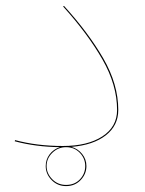

<svg xmlns="http://www.w3.org/2000/svg" viewBox="-20 -487 490 651"><path d="M222 11Q244 17 258.5 35Q273 53 273 76Q273 103 253.5 123.5Q234 144 204 144Q175 144 155 123.5Q135 103 135 76Q135 54 148 36.5Q161 19 183 12Q101 11 30 -8L31 -12Q105 8 193 8Q277 8 327 -24.5Q377 -57 377 -114Q377 -199 327 -286Q277 -373 194 -465L197 -467Q280 -376 330.5 -288.5Q381 -201 381 -114Q381 -61 338.5 -28Q296 5 222 11ZM204 12Q177 12 157.5 31Q138 50 138 76Q138 101 157 120.5Q176 140 204 140Q233 140 251 121Q269 102 269 76Q269 50 250.5 31Q232 12 204 12Z"/></svg>

Font: FiraGO Four
Style: Regular
Weight: 100
Designer: bBox Type
Foundry: bBox Type GmbH
Version: Version 1.001